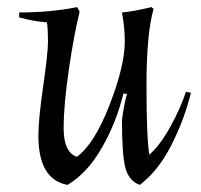

<svg xmlns="http://www.w3.org/2000/svg" viewBox="-20 -505 564 540"><path d="M196 -64Q245 -99 288 -209.5Q331 -320 331 -389Q331 -428 323 -470Q352 -472 406 -485L412 -480Q392 -411 392 -264Q392 -117 400 -70Q430 -96 459 -148.5Q488 -201 503 -247L517 -244Q498 -167 461 -95Q424 -23 373 15Q343 4 333 -31.5Q323 -67 323 -167Q328 -208 337 -241L327 -242Q309 -165 268 -92Q227 -19 170 15Q88 0 88 -123Q88 -170 101.5 -263Q115 -356 115 -389Q115 -422 112 -442Q74 -445 34 -456V-470Q123 -470 197 -485L204 -472Q189 -413 174 -312Q159 -211 159 -144Q159 -77 196 -64Z"/></svg>

Font: Almendra
Style: Italic
Weight: 400
Italic angle: -12°
Designer: Ana Sanfelippo
Foundry: Ana Sanfelippo
Version: Version 1.004